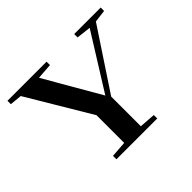

<svg xmlns="http://www.w3.org/2000/svg" viewBox="-149 -869 1075 1075"><g transform="rotate(-45 388.5 -331.5)"><path d="M218.8 0V-27.3L314.5 -34.2V-253.4L90.3 -629.4L19 -636.2V-663.1H328.6V-636.2L234.9 -629.4L427.2 -296.4L633.3 -626.5L547.4 -636.2V-663.1H757.3V-636.2L683.1 -627L446.3 -269V-34.2L542 -27.3V0Z"/></g></svg>

Font: Elstob SemiBold
Style: Regular
Weight: 600
Designer: Peter S. Baker
Version: Version 1.015